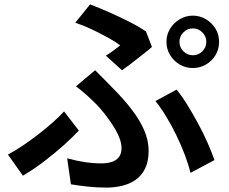

<svg xmlns="http://www.w3.org/2000/svg" viewBox="-20 -803 1040 872"><path d="M795 -613Q795 -588 813 -570Q831 -552 856 -552Q881 -552 899 -570Q917 -588 917 -613Q917 -638 899 -656Q881 -674 856 -674Q831 -674 813 -656Q795 -638 795 -613ZM736 -613Q736 -646 752.5 -672.5Q769 -699 796 -715.5Q823 -732 856 -732Q888 -732 915.5 -715.5Q943 -699 959 -672.5Q975 -646 975 -613Q975 -580 959 -553Q943 -526 915.5 -510Q888 -494 856 -494Q823 -494 796 -510Q769 -526 752.5 -553Q736 -580 736 -613ZM461 -550Q480 -562 498 -575.5Q516 -589 526 -597Q505 -613 471.5 -631.5Q438 -650 399.5 -668.5Q361 -687 322 -700L389 -783Q429 -768 475.5 -747.5Q522 -727 566.5 -704.5Q611 -682 643 -660L670 -590Q661 -581 644 -568Q627 -555 607 -539Q587 -523 568 -508.5Q549 -494 534 -484ZM285 -84Q325 -73 363.5 -67Q402 -61 441 -61Q466 -61 487 -67.5Q508 -74 520 -89.5Q532 -105 532 -130Q532 -154 520.5 -181.5Q509 -209 490.5 -237Q472 -265 452 -290Q432 -315 414 -333Q396 -351 372.5 -372Q349 -393 325 -411L412 -484Q433 -463 452.5 -443.5Q472 -424 491 -404Q543 -352 579.5 -304Q616 -256 635.5 -210Q655 -164 655 -118Q655 -69 638.5 -36.5Q622 -4 595 14.5Q568 33 533.5 41Q499 49 464 49Q421 49 379 44.5Q337 40 302 34ZM845 -18Q836 -56 819.5 -99.5Q803 -143 781.5 -187.5Q760 -232 735.5 -272.5Q711 -313 686 -344L782 -396Q806 -367 831 -326.5Q856 -286 880 -241.5Q904 -197 923 -154Q942 -111 954 -76ZM338 -210Q310 -180 270.5 -144.5Q231 -109 183.5 -72.5Q136 -36 84 -5L16 -101Q48 -118 83 -141.5Q118 -165 153 -192Q188 -219 218.5 -246Q249 -273 271 -297Z"/></svg>

Font: Noto Sans JP SemiBold
Style: Regular
Weight: 600
Designer: Ryoko NISHIZUKA  (kana, bopomofo & ideographs); Paul D. Hunt (Latin, Greek & Cyrillic); Sandoll Communications , Soo-you
Foundry: Adobe
Version: Version 2.004-H2;hotconv 1.0.118;makeotfexe 2.5.65603